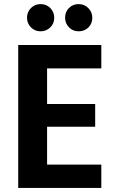

<svg xmlns="http://www.w3.org/2000/svg" viewBox="-20 -918 572 938"><path d="M475 -584H210V-410H445V-299H210V-114H475V0H69V-698H475ZM178 -765Q150 -765 131 -784.5Q112 -804 112 -831Q112 -860 131.5 -879Q151 -898 178 -898Q207 -898 226 -878.5Q245 -859 245 -831Q245 -803 225.5 -784Q206 -765 178 -765ZM364 -765Q336 -765 317 -784.5Q298 -804 298 -831Q298 -860 317 -879Q336 -898 364 -898Q392 -898 411.5 -878.5Q431 -859 431 -831Q431 -803 412 -784Q393 -765 364 -765Z"/></svg>

Font: Parkinsans Light SemiBold
Style: Regular
Weight: 600
Version: Version 1.000